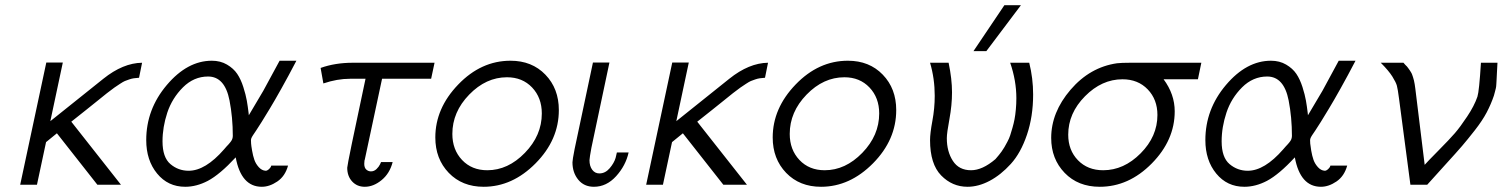

<svg xmlns="http://www.w3.org/2000/svg" viewBox="-20 -715 5815 743"><path d="M58.1 0 159.2 -473.1H223.1L174.8 -246.1L379.9 -410.2Q456.1 -471.2 529.8 -472.2L518.1 -414.1Q505.9 -413.1 498 -412.1Q490.2 -411.1 479.7 -407.5Q469.2 -403.8 463.1 -401.4Q457 -398.9 444.1 -390.4Q431.2 -381.8 422.6 -376Q414.1 -370.1 394 -354.5Q374 -338.9 359.1 -326.4Q344.2 -314 313.2 -289.6Q282.2 -265.1 255.9 -244.1L448.2 0H356.9L200.2 -199.2L158.2 -165L123 0Z M545.9 -172.9Q545.9 -292 625.5 -386Q705.1 -480 799.8 -480Q833 -480 858.4 -465.1Q883.8 -450.2 897.9 -429.2Q912.1 -408.2 921.6 -378.2Q931.2 -348.1 935.1 -325.7Q939 -303.2 941.9 -278.8Q942.9 -272 942.9 -269L999 -363.8L1062 -480H1127Q1096.2 -420.9 1069.1 -372.6Q1042 -324.2 1024.4 -295.2Q1006.8 -266.1 992.9 -243.7Q979 -221.2 971.4 -210.2Q963.9 -199.2 959 -191.7Q954.1 -184.1 952.6 -179.9Q951.2 -175.8 951.2 -171.9Q951.2 -167 951.7 -159.4Q952.1 -151.9 955.6 -131.8Q959 -111.8 964.4 -96.4Q969.7 -81.1 981.4 -68.1Q993.2 -55.2 1007.8 -54.2Q1013.7 -54.2 1019.3 -59.1Q1024.9 -64 1027.8 -68.8L1029.8 -74.2H1094.7Q1083.5 -33.2 1053.2 -12.7Q1022.9 7.8 993.2 7.8Q913.1 7.8 892.1 -106Q831.1 -40 784.2 -15.1Q740.2 7.8 696.8 7.8Q629.9 7.8 587.9 -43.5Q545.9 -94.7 545.9 -172.9ZM608.9 -168Q608.9 -106 639.4 -80.1Q669.9 -54.2 710 -54.2Q774.9 -54.2 847.2 -137.2Q851.1 -142.1 856.4 -147.9Q861.8 -153.8 864.5 -156.5Q867.2 -159.2 870.1 -163.1Q873 -167 874.5 -168.9Q876 -170.9 877.4 -173.8Q878.9 -176.8 879.4 -179Q879.9 -181.2 880.4 -183.6Q880.9 -186 880.9 -189Q880.9 -260.7 868.2 -326.2Q850.1 -418.9 785.2 -418.9Q730 -418.9 688 -377Q646 -335 627.4 -279.1Q608.9 -223.1 608.9 -168Z M1220.7 -452.1Q1276.9 -472.2 1345.7 -472.2H1661.6L1648.4 -410.2H1458.5L1391.6 -97.2Q1391.6 -97.2 1390.6 -94.2Q1390.6 -92.3 1390.1 -88.6Q1389.6 -85 1389.6 -81.1Q1389.6 -65.9 1397.5 -58.8Q1405.3 -51.8 1415.5 -51.8Q1427.7 -51.8 1437 -60.8Q1446.3 -69.8 1450.7 -79.1L1454.6 -87.9H1499.5Q1488.3 -43.9 1456.8 -18.1Q1425.3 7.8 1391.6 7.8Q1361.8 7.8 1342.8 -12.7Q1323.7 -33.2 1323.7 -65.9Q1323.7 -79.1 1394.5 -410.2H1334.5Q1284.7 -410.2 1231.4 -392.1Z M1664.6 -183.1Q1664.6 -295.9 1753.2 -387.9Q1841.8 -480 1955.6 -480Q2038.6 -480 2090.6 -426Q2142.6 -372.1 2142.6 -289.1Q2142.6 -173.8 2052.7 -83Q1962.9 7.8 1851.6 7.8Q1768.6 7.8 1716.6 -46.1Q1664.6 -100.1 1664.6 -183.1ZM1730.5 -196.8Q1730.5 -135.7 1768.1 -95.9Q1805.7 -56.2 1865.7 -56.2Q1945.8 -56.2 2011.2 -123.5Q2076.7 -190.9 2076.7 -275.9Q2076.7 -336.9 2039.1 -376.5Q2001.5 -416 1941.9 -416Q1860.8 -416 1795.7 -348.9Q1730.5 -281.7 1730.5 -196.8Z M2195.3 -86.9Q2195.3 -95.7 2203.6 -138.2L2274.4 -472.2V-473.1H2338.4L2268.6 -143.1Q2261.7 -106 2261.2 -95.2Q2261.2 -72.3 2271.7 -58.1Q2282.2 -43.9 2299.3 -43.9Q2322.3 -43.9 2339.4 -64Q2356.4 -84 2362.3 -104L2367.2 -125H2412.6Q2401.4 -74.2 2364.3 -33.2Q2327.1 7.8 2278.3 7.8Q2240.2 7.8 2217.8 -19.5Q2195.3 -46.9 2195.3 -86.9Z M2480.5 0 2581.5 -473.1H2645.5L2597.2 -246.1L2802.2 -410.2Q2878.4 -471.2 2952.1 -472.2L2940.4 -414.1Q2928.2 -413.1 2920.4 -412.1Q2912.6 -411.1 2902.1 -407.5Q2891.6 -403.8 2885.5 -401.4Q2879.4 -398.9 2866.5 -390.4Q2853.5 -381.8 2845 -376Q2836.4 -370.1 2816.4 -354.5Q2796.4 -338.9 2781.5 -326.4Q2766.6 -314 2735.6 -289.6Q2704.6 -265.1 2678.2 -244.1L2870.6 0H2779.3L2622.6 -199.2L2580.6 -165L2545.4 0Z M2970.2 -183.1Q2970.2 -295.9 3058.8 -387.9Q3147.5 -480 3261.2 -480Q3344.2 -480 3396.2 -426Q3448.2 -372.1 3448.2 -289.1Q3448.2 -173.8 3358.4 -83Q3268.6 7.8 3157.2 7.8Q3074.2 7.8 3022.2 -46.1Q2970.2 -100.1 2970.2 -183.1ZM3036.1 -196.8Q3036.1 -135.7 3073.7 -95.9Q3111.3 -56.2 3171.4 -56.2Q3251.5 -56.2 3316.9 -123.5Q3382.3 -190.9 3382.3 -275.9Q3382.3 -336.9 3344.7 -376.5Q3307.1 -416 3247.6 -416Q3166.5 -416 3101.3 -348.9Q3036.1 -281.7 3036.1 -196.8Z M3579.1 -172.9Q3579.1 -198.7 3588.1 -247.3Q3597.2 -295.9 3597.2 -344.2Q3597.2 -411.1 3579.1 -472.2H3650.9Q3664.1 -409.2 3664.1 -357.9Q3664.1 -308.1 3654.1 -254.2Q3644 -200.2 3644 -180.2Q3644 -128.4 3667.5 -92.3Q3690.9 -56.2 3737.8 -56.2Q3781.7 -56.2 3832 -99.1L3837.9 -106Q3842.8 -111.8 3845.9 -115.5Q3849.1 -119.1 3856 -128.7Q3862.8 -138.2 3866.9 -145.5Q3871.1 -152.8 3878.2 -166Q3885.3 -179.2 3889.2 -191.2Q3893.1 -203.1 3897.9 -220Q3902.8 -236.8 3906 -253.4Q3909.2 -270 3911.1 -291.5Q3913.1 -313 3913.1 -335Q3913.1 -402.8 3889.2 -472.2H3962.9Q3978 -412.1 3978 -349.1Q3978 -264.2 3954.1 -193.6Q3930.2 -123 3891.6 -80.6Q3853 -38.1 3809.6 -15.1Q3766.1 7.8 3724.1 7.8Q3665 7.8 3622.1 -36.1Q3579.1 -80.1 3579.1 -172.9ZM3747.1 -517.1 3866.7 -694.8H3930.7L3796.9 -517.1Z M4047.9 -181.2Q4047.9 -280.3 4122.8 -367.7Q4197.8 -455.1 4302.7 -470.2Q4319.8 -472.2 4354 -472.2H4628.9L4615.7 -408.2H4482.9Q4525.9 -350.1 4525.9 -284.2Q4525.9 -172.4 4437 -82.3Q4348.1 7.8 4235.8 7.8Q4151.9 7.8 4099.9 -46.1Q4047.9 -100.1 4047.9 -181.2ZM4113.8 -193.8Q4113.8 -133.8 4151.4 -95Q4189 -56.2 4249 -56.2Q4329.1 -56.2 4394 -121.6Q4459 -187 4459 -270Q4459 -330.1 4421.4 -369.1Q4383.8 -408.2 4323.7 -408.2Q4243.7 -408.2 4178.7 -342.5Q4113.8 -276.9 4113.8 -193.8Z M4644.5 -172.9Q4644.5 -292 4724.1 -386Q4803.7 -480 4898.4 -480Q4931.6 -480 4957 -465.1Q4982.4 -450.2 4996.6 -429.2Q5010.7 -408.2 5020.3 -378.2Q5029.8 -348.1 5033.7 -325.7Q5037.6 -303.2 5040.5 -278.8Q5041.5 -272 5041.5 -269L5097.7 -363.8L5160.6 -480H5225.6Q5194.8 -420.9 5167.7 -372.6Q5140.6 -324.2 5123 -295.2Q5105.5 -266.1 5091.6 -243.7Q5077.6 -221.2 5070.1 -210.2Q5062.5 -199.2 5057.6 -191.7Q5052.7 -184.1 5051.3 -179.9Q5049.8 -175.8 5049.8 -171.9Q5049.8 -167 5050.3 -159.4Q5050.8 -151.9 5054.2 -131.8Q5057.6 -111.8 5063 -96.4Q5068.4 -81.1 5080.1 -68.1Q5091.8 -55.2 5106.4 -54.2Q5112.3 -54.2 5117.9 -59.1Q5123.5 -64 5126.5 -68.8L5128.4 -74.2H5193.4Q5182.1 -33.2 5151.9 -12.7Q5121.6 7.8 5091.8 7.8Q5011.7 7.8 4990.7 -106Q4929.7 -40 4882.8 -15.1Q4838.9 7.8 4795.4 7.8Q4728.5 7.8 4686.5 -43.5Q4644.5 -94.7 4644.5 -172.9ZM4707.5 -168Q4707.5 -106 4738 -80.1Q4768.6 -54.2 4808.6 -54.2Q4873.5 -54.2 4945.8 -137.2Q4949.7 -142.1 4955.1 -147.9Q4960.4 -153.8 4963.1 -156.5Q4965.8 -159.2 4968.8 -163.1Q4971.7 -167 4973.1 -168.9Q4974.6 -170.9 4976.1 -173.8Q4977.5 -176.8 4978 -179Q4978.5 -181.2 4979 -183.6Q4979.5 -186 4979.5 -189Q4979.5 -260.7 4966.8 -326.2Q4948.7 -418.9 4883.8 -418.9Q4828.6 -418.9 4786.6 -377Q4744.6 -335 4726.1 -279.1Q4707.5 -223.1 4707.5 -168Z M5323.2 -472.2H5411.1Q5412.1 -470.2 5417.7 -464.6Q5423.3 -459 5424.8 -457.5Q5426.3 -456.1 5430.2 -450.4Q5434.1 -444.8 5435.5 -442.9Q5437 -440.9 5440.2 -435.5Q5443.4 -430.2 5444.8 -426Q5446.3 -421.9 5448.2 -416Q5450.2 -410.2 5451.7 -403.6Q5453.1 -397 5454.6 -388.9Q5456.1 -380.9 5457 -372.1L5493.2 -77.1Q5502.9 -88.4 5546.1 -132.1Q5589.4 -175.8 5609.9 -199.5Q5630.4 -223.1 5657.7 -264.2Q5685.1 -305.2 5697.3 -340.8Q5704.1 -361.8 5710.9 -472.2H5774.9Q5773.9 -456.1 5772.9 -435.1Q5772 -414.1 5771.5 -407Q5771 -399.9 5770.5 -389.4Q5770 -378.9 5768.6 -373.5Q5767.1 -368.2 5765.6 -361.6Q5764.2 -355 5761.2 -345.2Q5750 -312 5733.2 -280Q5716.3 -248 5687.3 -210.9Q5658.2 -173.8 5637.7 -149.9Q5617.2 -126 5571 -75.4Q5524.9 -24.9 5502.9 0H5438L5394 -333Q5389.2 -370.1 5385.7 -383.1Q5382.3 -396 5368.2 -418.7Q5354 -441.4 5323.2 -472.2Z"/></svg>

Font: CMU Bright
Style: Oblique
Weight: 500
Italic angle: -12°
Version: Version 0.7.0